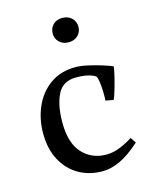

<svg xmlns="http://www.w3.org/2000/svg" viewBox="-102 -714 640 799"><g transform="rotate(-15 217.5 -314.0)"><path d="M362 -259 328 -265Q329 -280 328.5 -301.5Q328 -323 325.5 -343Q323 -363 318 -371Q308 -379 286.5 -384.5Q265 -390 235 -390Q177 -390 154 -343.5Q131 -297 131 -223Q131 -135 171 -91Q211 -47 275 -47Q304 -47 334.5 -59.5Q365 -72 389 -88L405 -64Q356 -20 316.5 -2Q277 16 242 16Q183 16 138 -10.5Q93 -37 67.5 -85.5Q42 -134 42 -200Q42 -262 65.5 -315Q89 -368 134 -400Q179 -432 243 -432Q266 -432 297 -425Q328 -418 356.5 -409Q385 -400 398 -394Q397 -381 390.5 -354Q384 -327 376 -299.5Q368 -272 362 -259ZM188 -591Q188 -614 203 -629Q218 -644 243 -644Q268 -644 283.5 -629Q299 -614 299 -591Q299 -569 283.5 -554Q268 -539 243 -539Q219 -539 203.5 -554Q188 -569 188 -591Z"/></g></svg>

Font: Buenard
Style: Regular
Weight: 400
Version: Version 2.000